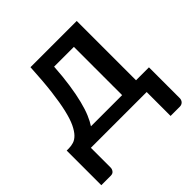

<svg xmlns="http://www.w3.org/2000/svg" viewBox="-178 -660 982 982"><g transform="rotate(-45 313.0 -168.5)"><path d="M411 -77.5V-426.5H268Q263.5 -356.5 255.2 -301Q247 -245.5 236.2 -202.8Q225.5 -160 212.5 -129.2Q199.5 -98.5 185.5 -77.5ZM608.5 -81V140.5Q608.5 155.5 599.8 164.2Q591 173 577.5 173H511V0H107.5V142.5Q107.5 154 100.2 163.5Q93 173 78 173H10V-77.5H25.5Q43 -77.5 60 -82.8Q77 -88 92.5 -104Q108 -120 122 -149.2Q136 -178.5 147.2 -226.5Q158.5 -274.5 167 -344Q175.5 -413.5 180.5 -510H515V-81Z"/></g></svg>

Font: Lato 2
Style: Regular
Weight: 600
Designer: Lukasz Dziedzic with Adam Twardoch and Botio Nikoltchev
Foundry: tyPoland Lukasz Dziedzic
Version: Version 2.015; 2015-08-06; http://www.latofonts.com/